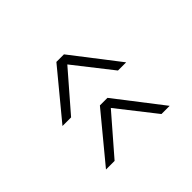

<svg xmlns="http://www.w3.org/2000/svg" viewBox="-58 -570 646 646"><g transform="rotate(45 265.0 -247.5)"><path d="M257 -360 122 -254 257 -137V-96L90 -234V-270L257 -399ZM464 -360 329 -254 464 -137V-96L297 -234V-270L464 -399Z"/></g></svg>

Font: TitilliumText22L Th
Style: Thin
Weight: 100
Designer: Campivisivi
Foundry: Campivisivi
Version: 1.000